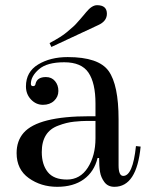

<svg xmlns="http://www.w3.org/2000/svg" viewBox="-20 -700 565 740"><path d="M312 -653Q334 -680 354 -680Q392 -680 392 -647Q392 -618 358 -603L178 -519L171 -534Q218 -559 237.5 -576Q257 -593 262.5 -597.5Q268 -602 278 -613.5Q288 -625 290 -627Q292 -629 302 -641ZM241 -480Q360 -480 398.5 -426.5Q437 -373 437 -240V-63Q437 -22 455 -22Q492 -22 504 -137L522 -135Q507 20 421 20Q396 20 382.5 2Q369 -16 365.5 -37.5Q362 -59 362 -91H356Q343 -38 303 -9Q263 20 200.5 20Q138 20 91 -13.5Q44 -47 44 -110Q44 -157 71 -188Q127 -252 325 -252Q336 -252 348 -252V-301Q348 -380 321 -420Q294 -460 227.5 -460Q161 -460 130 -433Q99 -406 99 -377Q99 -368 107.5 -368Q116 -368 117 -377Q123 -403 157 -403Q179 -403 192 -387.5Q205 -372 205 -349.5Q205 -327 188.5 -311.5Q172 -296 145.5 -296Q119 -296 99.5 -316.5Q80 -337 80 -367Q80 -423 127 -451.5Q174 -480 241 -480ZM348 -167V-234Q338 -234 316.5 -234Q295 -234 265.5 -231Q236 -228 205 -216Q141 -193 141 -114Q141 -66 164 -37Q187 -8 238 -8Q289 -8 318.5 -54Q348 -100 348 -167Z"/></svg>

Font: Elsie
Style: Regular
Weight: 400
Designer: Alejandro Inler
Foundry: Alejandro Inler
Version: 1.002